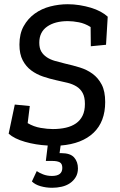

<svg xmlns="http://www.w3.org/2000/svg" viewBox="-20 -680 567 909"><path d="M478 -197Q478 -104 423 -51.5Q368 1 267 9L262 45H270Q313 45 331 65.5Q349 86 349 117Q349 141 338.5 158.5Q328 176 311 187.5Q294 199 272 204Q250 209 227 209Q198 209 172 201.5Q146 194 131 179L154 130Q165 138 184 145.5Q203 153 226 153Q275 153 275 115Q275 95 263 88.5Q251 82 228 82H197L206 9Q149 6 98.5 -8.5Q48 -23 21 -47L50 -185L121 -178L111 -97Q140 -80 172.5 -74.5Q205 -69 230 -69Q264 -69 292 -75.5Q320 -82 340 -96Q360 -110 371 -132.5Q382 -155 382 -188Q382 -220 371.5 -239.5Q361 -259 342.5 -270.5Q324 -282 299.5 -288Q275 -294 247 -300Q215 -307 184 -317.5Q153 -328 128 -346.5Q103 -365 87.5 -394.5Q72 -424 72 -469Q72 -520 92 -556Q112 -592 144.5 -615.5Q177 -639 218 -649.5Q259 -660 301 -660Q329 -660 357 -655.5Q385 -651 410 -643.5Q435 -636 455.5 -625Q476 -614 490 -601L482 -468L410 -461L409 -552Q382 -569 353.5 -574.5Q325 -580 301 -580Q240 -580 203 -554Q166 -528 166 -478Q166 -452 175.5 -436Q185 -420 201.5 -409Q218 -398 240.5 -391.5Q263 -385 288 -379Q324 -371 358 -360.5Q392 -350 418.5 -330.5Q445 -311 461.5 -279.5Q478 -248 478 -197Z"/></svg>

Font: Zilla Slab Medium
Style: Regular
Weight: 500
Designer: Typotheque.com
Foundry: Typotheque type foundry
Version: Version 1.1; 2017